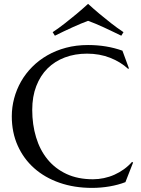

<svg xmlns="http://www.w3.org/2000/svg" viewBox="-20 -941 717 977"><path d="M636.2 -592.8 631.8 -590.8Q593.8 -626 540.3 -647Q486.8 -668 422.9 -668Q361.3 -668 310.1 -648.7Q258.8 -629.4 221.9 -592.8Q185.1 -556.2 164.6 -502.9Q144 -449.7 144 -381.8Q144 -307.1 163.6 -242.4Q183.1 -177.7 221.7 -130.4Q260.3 -83 318.1 -55.9Q376 -28.8 453.1 -28.8Q481 -28.8 508.8 -34.7Q536.6 -40.5 562.3 -52Q587.9 -63.5 610.6 -79.8Q633.3 -96.2 651.9 -117.2L657.2 -113.8L618.2 -14.2Q581.5 0 537.4 7.6Q493.2 15.1 448.2 15.1Q357.9 15.1 283 -11Q208 -37.1 154.1 -85Q100.1 -132.8 70.1 -200Q40 -267.1 40 -349.1Q40 -395.5 52 -440.4Q64 -485.4 86.9 -525.9Q109.9 -566.4 143.6 -600.3Q177.2 -634.3 220.5 -659.2Q263.7 -684.1 315.7 -698Q367.7 -711.9 428.2 -711.9Q522.5 -711.9 603 -683.1ZM428.2 -921.4Q456.5 -895.5 486.8 -870.1Q513.2 -848.1 544.9 -823.2Q576.7 -798.3 608.4 -777.3L597.2 -759.3Q576.2 -769.5 553.2 -780.5Q530.3 -791.5 508.1 -801.8Q485.8 -812 465.3 -820.6Q444.8 -829.1 428.2 -835Q411.6 -829.1 391.4 -820.6Q371.1 -812 348.9 -802Q326.7 -792 303.7 -781Q280.8 -770 259.3 -759.3L248 -777.3Q279.8 -798.3 311.5 -823.2Q343.3 -848.1 369.6 -870.1Q399.9 -895.5 428.2 -921.4Z"/></svg>

Font: Marcellus
Style: Regular
Weight: 400
Designer: Astigmatic (AOETI)
Foundry: Astigmatic (AOETI)
Version: Version 1.000